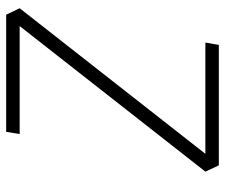

<svg xmlns="http://www.w3.org/2000/svg" viewBox="-74 -660 733 626"><g transform="rotate(-90 293.0 -346.5)"><path d="M67.4 0 46.9 -43.9 521.5 -649.4H169.4L176.8 -693.4H558.6L579.6 -649.4L105 -43.9H467.8L460 0Z"/></g></svg>

Font: Cascadia Code ExtraLight
Style: Italic
Weight: 200
Italic angle: -10°
Monospace: yes
Designer: Aaron Bell
Foundry: Saja Typeworks
Version: Version 2404.023; ttfautohint (v1.8.4)